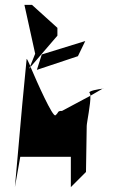

<svg xmlns="http://www.w3.org/2000/svg" viewBox="-20 -954 473 786"><path d="M41 -188 63 -312H270V-188L332 -250L335 -438C335 -452 352 -531 350 -562L234 -500C213 -500 222 -494 207 -482C196 -473 133 -614 105 -680L99 -672L104 -684C95 -705 89 -716 89 -712L71 -525ZM80 -934H111L215 -840V-808L105 -680C104 -681 105 -683 104 -684L124 -734ZM131 -668 299 -724 329 -786 151 -731ZM347 -573C338 -582 385 -589 400 -591L350 -562C350 -567 349 -571 347 -573ZM400 -591C404 -592 406 -592 402 -592C402 -592 400 -591 400 -591Z"/></svg>

Font: bitstorm
Style: exext
Weight: 400
Version: Version 0.2